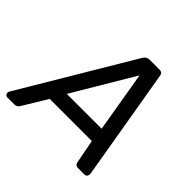

<svg xmlns="http://www.w3.org/2000/svg" viewBox="-211 -878 1056 1056"><g transform="rotate(45 316.5 -350.0)"><path d="M-37 -31 348 -678Q354 -688 362.5 -694Q371 -700 384 -700H460Q474 -700 480 -694Q486 -688 487 -678L597 -31Q599 -16 593.5 -8Q588 0 578 0H527Q506 0 502 -22L476 -159H148L62 -17Q58 -10 50.5 -5Q43 0 33 0H-21Q-34 0 -38.5 -10.5Q-43 -21 -37 -31ZM466 -245 406 -600 195 -245Z"/></g></svg>

Font: SVN-Rubik
Style: Italic
Weight: 400
Italic angle: -12°
Designer: Hubert and Fischer
Foundry: Hubert & Fischer
Version: Version 2.101; ttfautohint (v1.8.3)